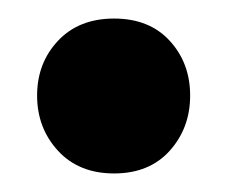

<svg xmlns="http://www.w3.org/2000/svg" viewBox="-20 -171 245 207"><path d="M20 -68Q20 -103 42.5 -127Q65 -151 103 -151Q141 -151 163 -127Q185 -103 185 -68Q185 -33 163 -8.5Q141 16 103 16Q65 16 42.5 -8.5Q20 -33 20 -68Z"/></svg>

Font: BalooTamma2Bold
Style: Bold
Weight: 700
Designer: Divya Kowshik, Shuchita Grover and Ek Type
Foundry: Ek Type
Version: Version 1.700